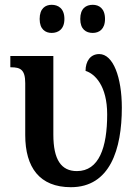

<svg xmlns="http://www.w3.org/2000/svg" viewBox="-20 -769 578 799"><path d="M366 -632C392 -632 417 -647 417 -690C417 -734 392 -749 366 -749C338 -749 314 -734 314 -690C314 -647 338 -632 366 -632ZM195 -632C222 -632 248 -647 248 -690C248 -734 222 -749 195 -749C169 -749 145 -734 145 -690C145 -647 169 -632 195 -632ZM275 10C438 10 487 -148 487 -321C487 -447 451 -544 393 -544C356 -544 336 -514 336 -474C375 -462 426 -412 426 -293C426 -155 392 -57 300 -57C235 -57 202 -104 202 -209V-536H23V-489H26C65 -489 85 -479 85 -423V-207C85 -72 145 10 275 10Z"/></svg>

Font: Noto Serif Condensed Semi
Style: Regular
Weight: 600
Width: 3
Designer: Monotype Design Team
Foundry: Monotype Imaging Inc.
Version: Version 1.002